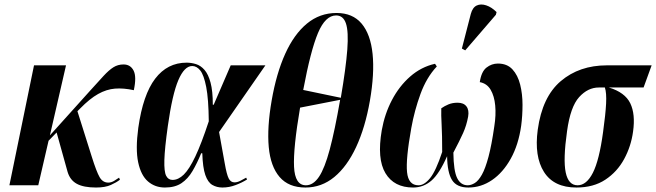

<svg xmlns="http://www.w3.org/2000/svg" viewBox="-20 -828 2932 858"><path d="M22 0 132 -536H275L203 -223L382 -422Q419 -463 443 -489Q467 -515 487 -527.5Q507 -540 532 -540Q563 -540 577 -512.5Q591 -485 578 -425Q532 -435 494 -432Q456 -429 418.5 -408Q381 -387 338 -343L326 -331L390 -128Q411 -61 425 -36.5Q439 -12 464 -12Q477 -12 489.5 -19.5Q502 -27 512 -34L516 -25Q501 -13 475.5 -1.5Q450 10 409 10Q354 10 323.5 -6.5Q293 -23 282 -60L233 -236L197 -199L151 0Z M717 10Q673 10 641.5 -17Q610 -44 597.5 -102.5Q585 -161 598 -257Q619 -405 673.5 -476.5Q728 -548 814 -548Q835 -548 856 -541.5Q877 -535 894 -515.5Q911 -496 921 -458.5Q931 -421 931 -360H935L1011 -536H1166L959 -238Q976 -146 984.5 -97Q993 -48 1002 -30.5Q1011 -13 1028 -13Q1040 -13 1054 -20Q1068 -27 1080 -34L1084 -26Q1062 -12 1033 -1Q1004 10 974 10Q949 10 929 -1.5Q909 -13 897.5 -46Q886 -79 884 -143H879Q861 -99 840.5 -64Q820 -29 791 -9.5Q762 10 717 10ZM751 -24Q777 -24 801.5 -48Q826 -72 853 -129Q880 -186 913 -286Q912 -386 901.5 -439.5Q891 -493 875 -513Q859 -533 839 -533Q804 -533 777 -470Q750 -407 730 -265Q716 -165 714.5 -113Q713 -61 722.5 -42.5Q732 -24 751 -24Z M1345 10Q1270 10 1229.5 -37Q1189 -84 1181 -171Q1173 -258 1194 -379Q1215 -500 1254.5 -587.5Q1294 -675 1351.5 -722.5Q1409 -770 1484 -770Q1556 -770 1596 -722.5Q1636 -675 1645 -587Q1654 -499 1633 -378Q1612 -258 1571.5 -171Q1531 -84 1474 -37Q1417 10 1345 10ZM1503 -391Q1526 -526 1532 -606.5Q1538 -687 1526 -723Q1514 -759 1482 -759Q1434 -759 1401 -680.5Q1368 -602 1335 -426ZM1347 0Q1380 0 1405.5 -38Q1431 -76 1453.5 -160Q1476 -244 1500 -382L1321 -347Q1290 -165 1294 -82.5Q1298 0 1347 0Z M1826 10Q1741 10 1702.5 -54Q1664 -118 1686 -246Q1699 -319 1731.5 -381Q1764 -443 1813 -486Q1862 -529 1924 -543L1932 -531Q1886 -482 1859 -408Q1832 -334 1818 -256Q1793 -117 1799 -58.5Q1805 0 1850 0Q1876 0 1902 -32Q1928 -64 1956 -149Q1956 -226 1953.5 -270.5Q1951 -315 1952 -344Q1966 -354 1984 -361.5Q2002 -369 2025 -369Q2052 -369 2064.5 -352.5Q2077 -336 2072 -307Q2065 -268 2049.5 -233.5Q2034 -199 2006 -146Q2007 -64 2023 -32Q2039 0 2070 0Q2085 0 2101.5 -10Q2118 -20 2133.5 -47.5Q2149 -75 2163 -127.5Q2177 -180 2189 -264Q2197 -314 2193 -356.5Q2189 -399 2172.5 -427Q2156 -455 2124 -461Q2131 -508 2154 -526Q2177 -544 2205 -544Q2246 -544 2270 -518Q2294 -492 2304.5 -450Q2315 -408 2315 -359.5Q2315 -311 2309 -266Q2297 -181 2262.5 -119Q2228 -57 2179 -23.5Q2130 10 2073 10Q2021 10 2000 -23.5Q1979 -57 1978 -130Q1943 -51 1907.5 -20.5Q1872 10 1826 10ZM2059 -603 2044 -611 2084 -766Q2092 -795 2110.5 -803.5Q2129 -812 2153 -804Q2177 -796 2199 -774L2196 -762Z M2556 10Q2455 10 2411 -59.5Q2367 -129 2383 -248Q2403 -395 2486 -465.5Q2569 -536 2692 -536H2892L2856 -437H2701Q2773 -415 2796.5 -366.5Q2820 -318 2809 -240Q2800 -174 2769 -117Q2738 -60 2685 -25Q2632 10 2556 10ZM2561 0Q2601 0 2629.5 -56Q2658 -112 2675 -238Q2686 -317 2688.5 -365Q2691 -413 2683 -437H2656Q2607 -437 2568 -394Q2529 -351 2514 -242Q2496 -115 2508 -57.5Q2520 0 2561 0Z"/></svg>

Font: Noto Serif Display ExtraCondensed
Style: Bold Italic
Weight: 700
Width: 2
Italic angle: -12°
Designer: Monotype Design Team
Foundry: Monotype Imaging Inc.
Version: Version 2.009